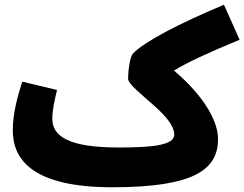

<svg xmlns="http://www.w3.org/2000/svg" viewBox="-20 -770 1032 811"><path d="M454 21C803 21 901 -55 901 -183C901 -252 850 -357 715 -472C771 -506 851 -544 992 -602L926 -750C735 -670 588 -593 542 -544C528 -529 521 -468 521 -438C521 -416 570 -378 634 -321C675 -284 716 -241 716 -201C716 -154 611 -147 480 -147C267 -147 201 -196 201 -268C201 -306 211 -349 221 -390L74 -425C58 -374 34 -298 34 -219C34 -96 118 21 454 21Z"/></svg>

Font: Noto Sans Arabic UI Bk
Style: Regular
Weight: 900
Designer: Monotype Design Team, Nadine Chahine and Nizar Qandah
Foundry: Monotype Imaging Inc.
Version: Version 2.010